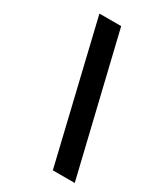

<svg xmlns="http://www.w3.org/2000/svg" viewBox="-213 -853 913 1055"><g transform="rotate(30 243.0 -326.0)"><path d="M443 111H304L95 -763H233Z"/></g></svg>

Font: Open Sauce One Black Italic
Style: Regular
Weight: 900
Italic angle: -10°
Designer: Alfredo Marco Pradil
Foundry: Creative Sauce Fz LLC
Version: Version 1.477